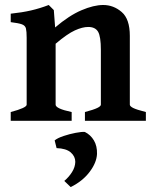

<svg xmlns="http://www.w3.org/2000/svg" viewBox="-20 -489 621 777"><path d="M323.7 0V-35.6Q358.9 -44.9 373.5 -52Q388.2 -59.1 388.2 -65.4V-287.1Q388.2 -340.8 377 -360.4Q365.7 -379.9 336.9 -379.9Q313.5 -379.9 283 -366Q252.4 -352.1 205.1 -312V-65.4Q205.1 -49.3 270 -35.6V0H23.4V-35.6Q87.9 -52.7 87.9 -65.4V-336.4Q87.9 -361.8 85 -373.8Q82 -385.7 68.6 -390.6Q55.2 -395.5 23.4 -399.4V-433.6Q69.8 -438.5 105.7 -446.8Q141.6 -455.1 177.2 -468.8L197.8 -448.2L203.1 -377.9Q259.8 -426.3 309.6 -447.5Q359.4 -468.8 397.5 -468.8Q439.5 -468.8 472.4 -440.4Q505.4 -412.1 505.4 -343.8V-65.4Q505.4 -59.1 518.6 -52.2Q531.7 -45.4 570.3 -35.6V0ZM372.6 133.8Q371.1 168.9 342.8 206.5Q314.5 244.1 266.1 268.1L240.2 243.2Q259.3 227.1 271.7 207Q284.2 187 284.7 166Q284.7 144 266.4 127.9Q248 111.8 209 110.4L201.2 79.1Q213.4 69.3 237.5 61.3Q261.7 53.2 286.1 48.6Q310.5 43.9 323.2 44.9Q346.7 56.6 360.1 79.3Q373.5 102.1 372.6 133.8Z"/></svg>

Font: Gentium Plus
Style: Bold
Weight: 700
Designer: Victor Gaultney, Annie Olsen, Iska Routamaa, Becca Hirsbrunner
Foundry: SIL International
Version: Version 6.101